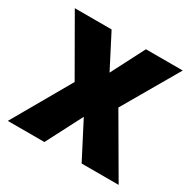

<svg xmlns="http://www.w3.org/2000/svg" viewBox="-128 -677 804 804"><g transform="rotate(30 274.0 -274.5)"><path d="M167 -281 6 0H183L273 -174L363 0H542L379 -280L535 -549H357L274 -388L191 -549H13Z"/></g></svg>

Font: Noto Sans Arabic UI SmCn XBd
Style: Regular
Weight: 800
Width: 4
Designer: Monotype Design Team, Nadine Chahine and Nizar Qandah
Foundry: Monotype Imaging Inc.
Version: Version 2.010